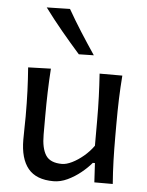

<svg xmlns="http://www.w3.org/2000/svg" viewBox="-57 -872 711 929"><g transform="rotate(5 298.5 -407.5)"><path d="M237.8 11.7Q153.8 11.7 114.5 -36.1Q75.2 -84 75.2 -176.3Q75.2 -210.9 75.9 -236.8Q76.7 -262.7 76.7 -288.1Q76.7 -357.4 74.5 -413.1Q72.3 -468.8 67.9 -526.4L178.2 -529.8Q174.3 -472.2 172.6 -416.3Q170.9 -360.4 170.9 -298.3V-209Q170.9 -142.6 192.6 -108.9Q214.4 -75.2 271.5 -75.2Q292.5 -75.2 320.1 -88.6Q347.7 -102.1 375.2 -125.2Q402.8 -148.4 422.9 -176.8V-298.3Q422.9 -360.4 420.9 -414.6Q418.9 -468.8 415 -526.4H525.4Q521 -468.8 519 -413.1Q517.1 -357.4 517.1 -288.1V-231.9Q517.1 -166.5 518.8 -112.3Q520.5 -58.1 524.9 0H435.5L430.2 -93.3H419.9Q399.9 -69.3 369.9 -44.9Q339.8 -20.5 305.7 -4.4Q271.5 11.7 237.8 11.7ZM306.6 -610.8Q260.3 -663.1 216.3 -716.1Q172.4 -769 132.3 -823.2L245.1 -825.7Q275.4 -772.5 309.3 -719.2Q343.3 -666 379.4 -612.3Z"/></g></svg>

Font: Pinar-DS1-FD Medium
Style: Regular
Weight: 500
Designer: Amin Abedi
Version: Version 3.000